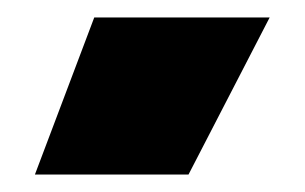

<svg xmlns="http://www.w3.org/2000/svg" viewBox="-20 -766 349 220"><path d="M88 -746H289L196 -566H20Z"/></svg>

Font: Prompt ExtraBold
Style: Regular
Weight: 800
Designer: Katatrad Team
Foundry: CadsonDemak
Version: Version 1.000